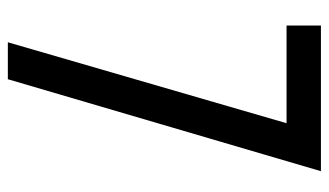

<svg xmlns="http://www.w3.org/2000/svg" viewBox="-190 -628 818 477"><g transform="rotate(90 218.5 -389.0)"><path d="M84.5 0 285.6 -692.4H43V-777.8H404.8L176.3 0Z"/></g></svg>

Font: Voltaire
Style: Regular
Weight: 400
Designer: Yvonne Schüttler, Eben Sorkin, Emma Marichal
Foundry: Sorkin Type Co.
Version: Version 1.010; ttfautohint (v1.8.4.7-5d5b)